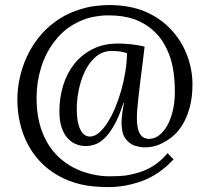

<svg xmlns="http://www.w3.org/2000/svg" viewBox="-20 -657 836 772"><path d="M490.7 -442.9Q467.3 -452.1 428.7 -452.1Q393.6 -452.1 367.2 -430.4Q340.8 -408.7 323.5 -374.5Q306.2 -340.3 297.4 -298.8Q288.6 -257.3 288.6 -217.8Q288.6 -167.5 302.2 -137.7Q315.9 -107.9 341.8 -107.9Q359.9 -107.9 377.7 -123Q395.5 -138.2 412.1 -163.8Q428.7 -189.5 442.9 -223.1Q457 -256.8 467.5 -293.9Q478 -331.1 484.1 -369.4Q490.2 -407.7 490.7 -442.9ZM753.9 -317.9Q753.9 -265.6 742.9 -225.6Q731.9 -185.5 714.4 -156.5Q696.8 -127.4 674.1 -108.6Q651.4 -89.8 623.5 -77.1Q595.7 -64.5 561 -64.5Q544.9 -64.5 525.1 -70.3Q505.4 -76.2 491.2 -91.6Q477.1 -106.9 472.9 -125Q468.8 -143.1 468.8 -162.1Q468.8 -177.7 470.9 -196Q473.1 -214.4 478.5 -243.2H476.6Q458 -186 438.2 -151.9Q418.5 -117.7 398.4 -99.4Q378.4 -81.1 359.6 -75.4Q340.8 -69.8 324.7 -69.8Q303.7 -69.8 284.4 -77.9Q265.1 -85.9 250.5 -102.8Q235.8 -119.6 227.3 -146Q218.8 -172.4 218.8 -209Q218.8 -263.7 233.9 -313.2Q249 -362.8 278.8 -400.1Q308.6 -437.5 352.5 -459.7Q396.5 -481.9 453.6 -481.9Q465.3 -481.9 479 -481.2Q492.7 -480.5 507.1 -479Q521.5 -477.5 535.4 -475.1Q549.3 -472.7 561.5 -469.2Q557.6 -435.1 553 -400.1Q548.3 -365.2 544.4 -332Q540.5 -298.8 537.1 -268.8Q533.7 -238.8 532 -219.2Q530.3 -199.7 530.3 -180.2Q530.3 -159.7 534.2 -142.1Q538.1 -124.5 545.2 -115Q552.2 -105.5 561.5 -102.1Q570.8 -98.6 578.6 -98.6Q597.2 -98.6 613.5 -108.6Q629.9 -118.7 645.5 -140.9Q661.1 -163.1 672.1 -201.4Q683.1 -239.7 683.1 -286.1Q683.1 -376 661.4 -434.3Q639.6 -492.7 603.8 -527.3Q567.9 -562 521.5 -579.1Q476.6 -595.2 416.5 -595.2H410.2Q385.7 -595.2 349.4 -587.9Q313 -580.6 271.5 -556.2Q230 -531.7 196.3 -486.8Q162.6 -441.9 144.8 -384Q127 -326.2 127 -263.2Q127 -209 137.9 -164.8Q148.9 -120.6 168.7 -85.9Q188.5 -51.3 215.8 -25.6Q243.2 0 275.4 16.8Q307.6 33.7 345.7 42.7Q383.8 51.8 416.5 51.8Q460.4 51.8 481 49.3Q501.5 46.9 534.4 37.6Q567.4 28.3 597.4 9.3Q627.4 -9.8 653.8 -41L677.7 -16.1Q619.6 45.9 551.8 70.6Q483.9 95.2 418 95.2Q348.6 95.2 301.3 83.5Q253.9 71.8 213.1 48.6Q172.4 25.4 141.6 -7.1Q110.8 -39.6 90.6 -79.1Q70.3 -118.7 60.1 -163.8Q49.8 -209 49.8 -256.8Q49.8 -298.8 59.1 -342.3Q68.4 -385.7 86.9 -426.8Q105.5 -467.8 134 -504.4Q162.6 -541 201.4 -569.3Q240.2 -597.7 283.9 -613.3Q327.6 -628.9 361.6 -632.8Q395.5 -636.7 418 -636.7Q467.8 -636.7 511.7 -627Q555.7 -617.2 595.2 -595Q634.8 -572.8 664.6 -541.7Q694.3 -510.7 714.1 -474.4Q733.9 -438 743.9 -397.9Q753.9 -357.9 753.9 -317.9Z"/></svg>

Font: DimaThulth2
Style: Regular
Weight: 400
Designer: R.Balvardi
Foundry: R.Balvardi (R.Balvardi@gmail.com)
Version: Version 1.00;November 13, 2018;FontCreator 11.5.0.2427 64-bi